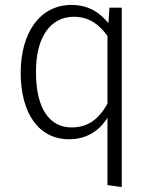

<svg xmlns="http://www.w3.org/2000/svg" viewBox="-20 -554 619 779"><path d="M424 -523 420 -460C389 -498 344 -534 270 -534C141 -534 64 -420 64 -259C64 -93 138 11 260 11C334 11 385 -26 416 -76V197L474 205V-523ZM270 -37C181 -37 126 -114 126 -260C125 -407 187 -486 280 -486C343 -486 385 -452 416 -408V-133C381 -72 339 -37 270 -37Z"/></svg>

Font: FiraGO Light
Style: Regular
Weight: 300
Designer: bBox Type
Foundry: bBox Type GmbH
Version: Version 1.001;PS 001.001;hotconv 1.0.88;makeotf.lib2.5.64775